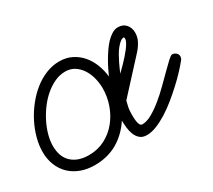

<svg xmlns="http://www.w3.org/2000/svg" viewBox="-135 -545 788 709"><g transform="rotate(-30 259.5 -190.5)"><path d="M313.5 -140.1Q310.1 -127.9 307.6 -115.7Q305.2 -103.5 305.2 -90.8Q305.2 -85.9 305.2 -76.7Q305.2 -67.4 306.4 -57.9Q307.6 -48.3 311 -41.3Q314.5 -34.2 321.3 -34.2Q339.8 -34.2 362.1 -46.6Q384.3 -59.1 407.5 -77.9Q430.7 -96.7 452.9 -118.7Q475.1 -140.6 493.9 -159.4Q512.7 -178.2 526.1 -190.7Q539.6 -203.1 544.9 -203.1Q553.2 -203.1 560.5 -197.3Q567.9 -191.4 567.9 -182.1Q567.9 -172.9 562 -166.5Q550.3 -151.9 533 -133.3Q515.6 -114.7 494.6 -95.5Q473.6 -76.2 450.7 -57.4Q427.7 -38.6 404.3 -23.9Q380.9 -9.3 358.4 -0.2Q335.9 8.8 316.4 8.8Q297.9 8.8 287.1 -0.7Q276.4 -10.3 271 -24.2Q265.6 -38.1 263.9 -54.2Q262.2 -70.3 262.2 -84Q232.4 -39.1 190.4 -15.1Q148.4 8.8 93.8 8.8Q62.5 8.8 36.1 -1Q9.8 -10.7 -9.3 -28.8Q-28.3 -46.9 -38.8 -72.8Q-49.3 -98.6 -49.3 -130.4Q-49.3 -157.7 -41.3 -187.7Q-33.2 -217.8 -18.8 -246.3Q-4.4 -274.9 15.9 -300.8Q36.1 -326.7 60.5 -346.4Q85 -366.2 113 -377.7Q141.1 -389.2 170.9 -389.2Q200.2 -389.2 223.4 -377.4Q246.6 -365.7 263.2 -346.2Q279.8 -326.7 289.6 -301.3Q299.3 -275.9 302.2 -249Q306.6 -258.8 313.5 -273.2Q320.3 -287.6 329.3 -303.2Q338.4 -318.8 348.9 -334.5Q359.4 -350.1 371.1 -362.3Q382.8 -374.5 395.5 -382.3Q408.2 -390.1 420.9 -390.1Q442.9 -390.1 455.1 -376Q467.3 -361.8 467.3 -341.3Q467.3 -321.3 457.8 -304Q448.2 -286.6 435.1 -272.5ZM260.7 -223.1Q260.7 -243.2 255.6 -264.9Q250.5 -286.6 239.5 -304.4Q228.5 -322.3 211.4 -334Q194.3 -345.7 170.9 -345.7Q147.9 -345.7 126 -335.7Q104 -325.7 84.2 -308.8Q64.5 -292 48.1 -270Q31.7 -248 19.8 -224.1Q7.8 -200.2 1.2 -175.8Q-5.4 -151.4 -5.4 -130.4Q-5.4 -83.5 21.2 -58.8Q47.9 -34.2 93.8 -34.2Q131.8 -34.2 162.6 -50.3Q193.4 -66.4 215.1 -93Q236.8 -119.6 248.8 -153.6Q260.7 -187.5 260.7 -223.1ZM343.8 -236.8Q346.7 -240.2 354 -247.3Q361.3 -254.4 370.1 -263.4Q378.9 -272.5 388.4 -283.2Q397.9 -293.9 405.8 -304.2Q413.6 -314.5 418.7 -323.7Q423.8 -333 423.8 -339.8Q423.8 -340.8 423.6 -343.8Q423.3 -346.7 421.4 -346.7Q413.6 -346.7 405.5 -340.1Q397.5 -333.5 389.4 -323.5Q381.3 -313.5 374.3 -300.8Q367.2 -288.1 361.1 -275.9Q355 -263.7 350.6 -253.2Q346.2 -242.7 343.8 -236.8Z"/></g></svg>

Font: Helvetia Verbundene
Style: Regular
Weight: 400
Designer: Peter Wiegel, original typeface by Carl Albert Fahrenwaldt 1901
Foundry: Peter Wiegel
Version: Version 2.000